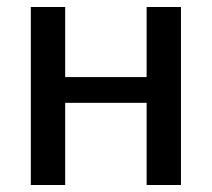

<svg xmlns="http://www.w3.org/2000/svg" viewBox="-20 -528 604 548"><path d="M496.5 0H398.5V-234.5H166V0H68V-508H166V-308H398.5V-508H496.5Z"/></svg>

Font: Verano Sans Medium
Style: Regular
Weight: 500
Designer: Lukasz Dziedzic with Adam Twardoch and Botio Nikoltchev
Foundry: tyPoland Lukasz Dziedzic
Version: Version 3.001;December 28, 2019;FontCreator 12.0.0.2547 64-b